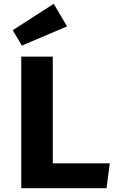

<svg xmlns="http://www.w3.org/2000/svg" viewBox="-20 -991 640 1011"><path d="M92 0V-693H258V-131H558L541 0ZM47 -832 263 -971 333 -852 95 -751Z"/></svg>

Font: Qzxlaeiskcpccdgjqmyffctclhy
Style: Regular
Weight: 700
Monospace: yes
Designer: Carrois Corporate & Edenspiekermann
Foundry: Carrois Corporate GbR & Edenspiekermann AG
Version: Version 2.001